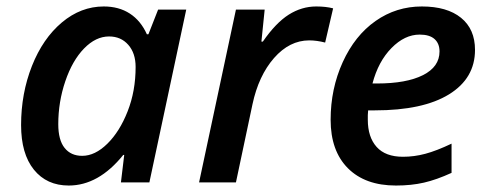

<svg xmlns="http://www.w3.org/2000/svg" viewBox="-20 -570 1532 600"><path d="M194.8 9.8Q126 9.8 85.9 -39.8Q45.9 -89.4 45.9 -179.2Q45.9 -277.8 79.8 -363.8Q113.8 -449.7 173.3 -499.8Q232.9 -549.8 304.2 -549.8Q351.6 -549.8 385.7 -527.6Q419.9 -505.4 439 -462.9H443.8L474.1 -540H562L446.8 0H357.9L368.2 -85.9H365.2Q288.1 9.8 194.8 9.8ZM236.8 -83Q276.9 -83 315.4 -120.8Q354 -158.7 378.9 -222.2Q403.8 -285.6 403.8 -360.8Q403.8 -403.8 380.9 -429.9Q357.9 -456.1 320.8 -456.1Q279.3 -456.1 242.7 -418.5Q206.1 -380.9 184.1 -316.2Q162.1 -251.5 162.1 -182.1Q162.1 -132.3 181.9 -107.7Q201.7 -83 236.8 -83Z M968.3 -549.8Q998.5 -549.8 1021 -543.9L996.1 -437Q969.7 -443.8 946.3 -443.8Q884.8 -443.8 836.4 -388.7Q788.1 -333.5 769 -244.1L717.3 0H602.1L717.3 -540H807.1L796.9 -439.9H801.3Q841.8 -498.5 882.3 -524.2Q922.9 -549.8 968.3 -549.8Z M1291.5 -461.9Q1244.6 -461.9 1203.4 -419.9Q1162.1 -377.9 1144 -309.1H1158.2Q1250 -309.1 1301.8 -335.2Q1353.5 -361.3 1353.5 -409.2Q1353.5 -434.1 1337.9 -448Q1322.3 -461.9 1291.5 -461.9ZM1217.3 9.8Q1121.1 9.8 1067.1 -44.4Q1013.2 -98.6 1013.2 -195.8Q1013.2 -292.5 1051 -375.7Q1088.9 -459 1153.6 -504.4Q1218.3 -549.8 1298.3 -549.8Q1377 -549.8 1420.7 -514.4Q1464.4 -479 1464.4 -414.1Q1464.4 -325.2 1383.1 -275.1Q1301.8 -225.1 1151.4 -225.1H1130.4L1129.4 -210V-195.8Q1129.4 -141.6 1157 -110.8Q1184.6 -80.1 1239.3 -80.1Q1274.4 -80.1 1309.1 -89.4Q1343.8 -98.6 1391.1 -121.1V-29.8Q1344.2 -8.3 1304.9 0.7Q1265.6 9.8 1217.3 9.8Z"/></svg>

Font: Open Sans Semibold
Style: Italic
Weight: 600
Italic angle: -12°
Foundry: Ascender Corporation
Version: Version 1.10